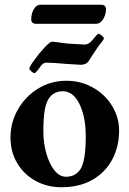

<svg xmlns="http://www.w3.org/2000/svg" viewBox="-20 -772 543 806"><path d="M24 0ZM24 -195Q24 -258 55.5 -313Q87 -368 140.5 -400.5Q194 -433 259 -433Q319 -433 370 -404.5Q421 -376 450.5 -327.5Q480 -279 480 -224Q480 -158 452 -104Q424 -50 369.5 -18Q315 14 237 14Q178 14 129 -13Q80 -40 52 -87.5Q24 -135 24 -195ZM319 -64Q340 -99 340 -200Q340 -282 313.5 -335.5Q287 -389 244 -389Q213 -389 192 -368Q175 -349 168.5 -313Q162 -277 162 -220Q162 -172 174.5 -128Q187 -84 208.5 -57Q230 -30 257 -30Q298 -30 319 -64ZM103 -484Q103 -491 123.5 -519.5Q144 -548 167 -572.5Q190 -597 198 -597Q202 -597 220 -595Q237 -592 266 -589Q326 -585 334 -585Q354 -585 369 -605Q375 -612 382.5 -621Q390 -630 393 -630Q398 -630 407 -623Q416 -616 416 -611Q416 -607 407.5 -596Q399 -585 394 -579L371 -545L351 -514Q346 -507 337 -503.5Q328 -500 320 -500Q310 -500 254 -504Q201 -509 175 -509Q162 -509 152 -496Q147 -489 141.5 -481.5Q136 -474 131.5 -469.5Q127 -465 125 -465Q120 -465 111.5 -472.5Q103 -480 103 -484ZM111 -689Q111 -715 122 -733.5Q133 -752 148 -752H406Q415 -752 420 -747Q425 -742 425 -734Q425 -710 412.5 -691Q400 -672 384 -672H131Q122 -672 116.5 -677Q111 -682 111 -689Z"/></svg>

Font: EB Garamond
Style: Bold
Weight: 700
Designer: Georg Duffner and Octavio Pardo
Foundry: Georg Duffner
Version: Version 1.000; ttfautohint (v1.6)